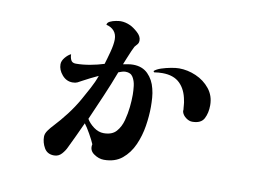

<svg xmlns="http://www.w3.org/2000/svg" viewBox="-70 -699 1140 836"><g transform="rotate(10 500.0 -281.0)"><path d="M507 -288Q507 -305 504.5 -326.5Q502 -348 492 -364.5Q482 -381 459 -381Q452 -381 443.5 -378.5Q435 -376 428 -373Q407 -317 383 -261.5Q359 -206 335 -151Q346 -132 367 -116.5Q388 -101 411 -101Q448 -101 466.5 -122Q485 -143 493 -173.5Q501 -204 504 -233Q507 -260 507 -288ZM594 -249Q594 -210 587 -165Q580 -120 562 -79.5Q544 -39 512.5 -13Q481 13 432 13Q409 13 387 -2.5Q365 -18 371 -45Q364 -62 349 -88.5Q334 -115 323 -129Q310 -100 296.5 -71.5Q283 -43 269 -14Q262 2 248.5 17Q235 32 215 32Q185 32 171.5 8.5Q158 -15 158 -41Q158 -55 169 -70Q180 -85 189 -94Q218 -125 244 -159Q270 -193 291 -230Q306 -257 321.5 -285.5Q337 -314 347 -343Q332 -336 312.5 -326.5Q293 -317 279 -309Q269 -303 260.5 -299Q252 -295 239 -295Q212 -295 193 -317Q174 -339 174 -364Q174 -379 186.5 -394Q199 -409 212 -415Q212 -401 217.5 -389.5Q223 -378 239 -378Q269 -378 302 -384Q335 -390 363 -399Q370 -421 379 -455Q388 -489 388 -511Q388 -534 375.5 -548.5Q363 -563 341 -568Q342 -578 353.5 -583.5Q365 -589 379 -591.5Q393 -594 400 -594Q421 -594 443 -584Q458 -577 476.5 -560.5Q495 -544 495 -526Q495 -515 490 -509Q485 -503 478 -495Q476 -492 468 -474Q460 -456 452.5 -437Q445 -418 442 -411Q453 -413 464 -415Q475 -417 486 -417Q527 -417 552 -392Q577 -367 586 -329Q591 -310 592.5 -289.5Q594 -269 594 -249ZM847 -301Q847 -267 834 -242Q821 -217 782 -217Q768 -217 754 -227.5Q740 -238 736 -252Q735 -256 735.5 -260Q736 -264 735 -268Q734 -277 733.5 -285.5Q733 -294 731 -302Q723 -349 695.5 -376Q668 -403 618 -403Q600 -403 582 -400L578 -405Q589 -415 609 -421.5Q629 -428 650.5 -432Q672 -436 686 -436Q724 -436 761 -420Q798 -404 822.5 -373.5Q847 -343 847 -301Z"/></g></svg>

Font: Kaisei Tokumin
Style: Bold
Weight: 700
Designer: Font-Kai, 金井和夫
Foundry: KAZUO KANAI
Version: Version 5.003